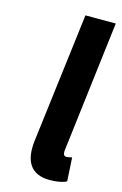

<svg xmlns="http://www.w3.org/2000/svg" viewBox="-112 -756 519 819"><g transform="rotate(15 147.0 -347.0)"><path d="M260 2 268 -2 262 -106 252 -104C243 -102 241 -102 236 -102C231 -102 221 -105 224 -129L294 -706H160L89 -132C79 -47 106 12 194 12C221 12 243 8 260 2Z"/></g></svg>

Font: Falling Sky
Style: SeBdObl
Weight: 600
Designer: Paul D. Hunt
Foundry: Adobe Systems Incorporated
Version: Version 1.02